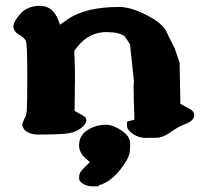

<svg xmlns="http://www.w3.org/2000/svg" viewBox="-20 -454 725 670"><path d="M304.2 196.3Q284.2 196.3 270 187.5Q255.9 178.7 255.9 168.5Q255.9 151.9 262.5 143.8Q269 135.7 279.1 126.2Q289.1 116.7 293.5 111.8Q288.6 107.4 278.8 98.6Q255.9 79.1 255.9 52.7Q255.9 5.4 313.5 -13.2Q328.1 -18.6 350.8 -18.6Q373.5 -18.6 403.8 1.2Q434.1 21 434.1 46.6Q434.1 72.3 431.2 83.7Q428.2 95.2 422.9 104Q378.4 178.7 324.2 192.9V196.3ZM446.3 -157.2Q447.3 -168 447.3 -171.9L433.6 -299.8Q417.5 -324.7 413.6 -328.6Q393.1 -341.8 356.9 -341.8H342.3Q279.3 -337.4 239.3 -275.9Q241.7 -223.1 241.7 -175.8V-175.3Q241.2 -170.4 241.2 -142.8Q241.2 -115.2 240.2 -66.9Q251 -60.5 266.1 -52.7Q281.2 -44.9 281.2 -35.2Q281.2 -19.5 259.5 -4.6Q237.8 10.3 205.8 12.9Q173.8 15.6 114.3 15.6H111.3Q77.6 14.6 62.5 -4.4V-6.3Q62.5 -6.3 57.6 -16.1V-20.5L64.5 -38.6Q72.3 -48.8 73.7 -71.5Q75.2 -94.2 75.2 -197.3Q75.2 -300.3 70.1 -311.5Q64.9 -322.8 45.9 -333.5Q26.9 -344.2 26.9 -361.6Q26.9 -378.9 51.5 -406.2Q76.2 -433.6 119.1 -433.6Q164.6 -433.6 183.6 -383.3Q187 -374.5 189.5 -367.7Q198.2 -373.5 214.8 -385.7Q276.9 -429.7 396 -429.7Q436.5 -429.7 491.9 -401.1Q547.4 -372.6 560.5 -344.2Q572.8 -317.9 588.9 -287.1L606.9 -234.4L609.4 -91.8L646.5 -71.3Q657.7 -62 657.7 -55.4Q657.7 -48.8 657.2 -46.6Q656.7 -44.4 655.8 -42.5Q654.8 -40.5 653.3 -38.6Q646 -28.3 623.3 -19.8Q600.6 -11.2 575 7.3Q549.3 25.9 528.1 26.6Q506.8 27.3 487.8 27.3H487.3Q464.4 27.3 443.8 13.2Q423.3 -1 423.3 -14.2V-29.3L449.2 -36.6Q446.3 -115.2 446.3 -144.5Z"/></svg>

Font: Drukaatie burti
Style: Heavy
Weight: 800
Version: Version 0.14